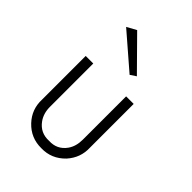

<svg xmlns="http://www.w3.org/2000/svg" viewBox="-215 -825 934 934"><g transform="rotate(45 252.5 -358.0)"><path d="M118 -699 295 -546 325 -566 167 -726ZM409 -160V-460H357V-162Q357 -116 335 -85Q302 -39 245 -42Q187 -39 154 -85Q131 -117 131 -162V-460H79V-160Q76 -91 123 -41Q172 11 244 10Q315 12 366 -41Q412 -92 409 -160Z"/></g></svg>

Font: NM-font
Style: Light
Weight: 500
Designer: ""
Foundry: ""
Version: ""